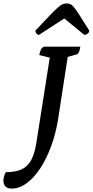

<svg xmlns="http://www.w3.org/2000/svg" viewBox="-139 -914 542 1123"><path d="M-70 189Q-119 189 -119 141Q-119 131 -115 117Q-111 103 -105 93Q-48 93 -12.5 76.5Q23 60 43.5 22Q64 -16 74 -81L152 -577L91 -592Q94 -609 99.5 -622Q105 -635 118 -641H331Q325 -600 310 -596L257 -581L201 -218Q187 -131 159.5 -57Q132 17 95.5 72Q59 127 16.5 158Q-26 189 -70 189ZM251 -894Q264 -894 274 -889Q284 -884 296.5 -868Q309 -852 329.5 -820Q350 -788 383 -735Q383 -725 374 -717.5Q365 -710 354 -710L237 -806L89 -710Q81 -710 74.5 -717.5Q68 -725 68 -735Q118 -788 148.5 -820Q179 -852 197 -868Q215 -884 226.5 -889Q238 -894 251 -894Z"/></svg>

Font: Petrona SemiBold
Style: Italic
Weight: 600
Italic angle: -9°
Designer: Ringo R. Seeber
Foundry: Ringo R. Seeber
Version: Version 2.001; ttfautohint (v1.8.3)